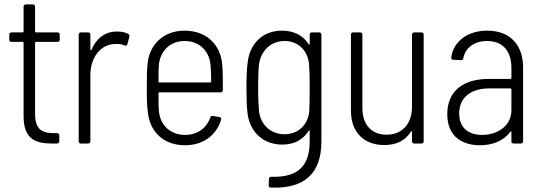

<svg xmlns="http://www.w3.org/2000/svg" viewBox="-20 -651 2457 871"><path d="M251 -471V-494C251 -500 247 -504 241 -504H143C141 -504 139 -506 139 -508V-621C139 -627 135 -631 129 -631H97C91 -631 87 -627 87 -621V-508C87 -506 85 -504 83 -504H32C26 -504 22 -500 22 -494V-471C22 -465 26 -461 32 -461H83C85 -461 87 -459 87 -457V-124C87 -22 139 0 214 0H239C245 0 249 -4 249 -10V-37C249 -43 245 -47 239 -47H223C167 -47 139 -67 139 -137V-457C139 -459 141 -461 143 -461H241C247 -461 251 -465 251 -471Z M510 -508C455 -508 416 -475 395 -425C393 -421 390 -422 390 -426V-494C390 -500 386 -504 380 -504H347C341 -504 337 -500 337 -494V-10C337 -4 341 0 347 0H380C386 0 390 -4 390 -10V-311C390 -389 436 -450 500 -451C519 -453 534 -450 545 -445C552 -442 556 -445 558 -451L567 -485C568 -490 567 -495 562 -497C549 -504 534 -508 510 -508Z M820 -39C753 -39 708 -82 701 -145C699 -167 699 -196 699 -228C699 -231 701 -232 703 -232H981C987 -232 991 -236 991 -242C991 -290 991 -327 988 -360C980 -449 916 -512 817 -512C725 -512 660 -452 650 -367C646 -334 646 -297 646 -252C646 -207 646 -168 652 -132C664 -49 726 8 819 8C902 8 962 -38 983 -108C985 -114 982 -119 976 -120L946 -125C940 -126 936 -124 934 -118C918 -71 876 -39 820 -39ZM818 -465C883 -465 928 -421 935 -359C937 -337 938 -309 938 -281C938 -278 936 -277 934 -277H703C701 -277 699 -278 699 -281C699 -310 699 -337 701 -359C708 -421 752 -465 818 -465Z M1385 -494V-452C1385 -448 1382 -447 1380 -451C1355 -490 1313 -512 1259 -512C1173 -512 1114 -454 1104 -371C1099 -339 1098 -296 1098 -252C1098 -208 1099 -167 1103 -136C1114 -50 1176 5 1261 5C1315 5 1355 -18 1380 -57C1382 -61 1385 -60 1385 -56V-11C1385 98 1336 155 1210 151C1204 151 1200 155 1200 161L1199 190C1199 197 1202 200 1209 200C1362 206 1438 135 1438 -9V-494C1438 -500 1434 -504 1428 -504H1395C1389 -504 1385 -500 1385 -494ZM1383 -147C1378 -88 1336 -42 1271 -42C1207 -42 1162 -86 1155 -147C1153 -172 1151 -205 1151 -253C1151 -300 1152 -331 1155 -359C1163 -419 1207 -465 1271 -465C1335 -465 1377 -419 1382 -359C1384 -331 1385 -308 1385 -252C1385 -196 1384 -174 1383 -147Z M1849 -494V-166C1849 -89 1804 -40 1734 -40C1666 -40 1624 -84 1624 -162V-494C1624 -500 1620 -504 1614 -504H1582C1576 -504 1572 -500 1572 -494V-149C1572 -46 1636 7 1723 7C1778 7 1819 -13 1844 -54C1846 -57 1849 -57 1849 -53V-10C1849 -4 1853 0 1859 0H1892C1898 0 1902 -4 1902 -10V-494C1902 -500 1898 -504 1892 -504H1859C1853 -504 1849 -500 1849 -494Z M2190 -512C2102 -512 2036 -463 2027 -390C2026 -384 2030 -380 2036 -380L2071 -378C2077 -378 2081 -380 2082 -387C2090 -434 2132 -465 2189 -465C2265 -465 2300 -415 2300 -343V-297C2300 -295 2298 -293 2296 -293H2197C2085 -293 2009 -241 2009 -133C2009 -24 2087 8 2157 8C2214 8 2265 -12 2295 -53C2298 -56 2300 -55 2300 -52V-10C2300 -4 2304 0 2310 0H2343C2349 0 2353 -4 2353 -10V-345C2353 -445 2296 -512 2190 -512ZM2167 -39C2109 -39 2063 -68 2063 -136C2063 -211 2119 -250 2200 -250H2296C2298 -250 2300 -248 2300 -246V-152C2300 -76 2233 -39 2167 -39Z"/></svg>

Font: Barlow Semi Condensed Light
Style: Regular
Weight: 300
Width: 4
Designer: Jeremy Tribby
Foundry: Tribby Type
Version: Version 1.422;hotconv 1.0.109;makeotfexe 2.5.65596